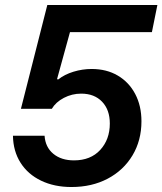

<svg xmlns="http://www.w3.org/2000/svg" viewBox="-20 -741 652 771"><path d="M32 -196H159Q162 -150 194 -123.5Q226 -97 277 -97Q344 -97 382.5 -139Q421 -181 421 -245Q421 -300 390 -332.5Q359 -365 306 -365Q269 -365 236.5 -348Q204 -331 188 -304H64L170 -721H612L590 -612H261L209 -423L214 -422Q239 -442 275 -453Q311 -464 348 -464Q408 -464 453 -437.5Q498 -411 523 -363.5Q548 -316 548 -254Q548 -177 512 -117Q476 -57 412.5 -23.5Q349 10 267 10Q198 10 145 -15.5Q92 -41 62.5 -87.5Q33 -134 32 -196Z"/></svg>

Font: Mona Sans SemiBold
Style: Italic
Weight: 600
Italic angle: -11.7°
Designer: Deni Anggara
Foundry: GitHub
Version: Version 2.000